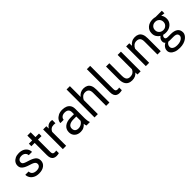

<svg xmlns="http://www.w3.org/2000/svg" viewBox="232 -2088 3641 3641"><g transform="rotate(-45 2052.5 -268.0)"><path d="M240.7 -231.4Q185.1 -248 145.8 -268.1Q106.4 -288.1 85.4 -316.4Q64.5 -344.7 64.5 -386.7Q64.5 -428.7 87.4 -462.9Q110.4 -497.1 152.1 -517.6Q193.8 -538.1 251 -538.1Q312 -538.1 355.2 -516.6Q398.4 -495.1 421.6 -458.3Q444.8 -421.4 444.8 -376H356.4Q356.4 -398.4 344.2 -418.9Q332 -439.5 308.6 -452.6Q285.2 -465.8 251 -465.8Q216.3 -465.8 194.3 -454.8Q172.4 -443.8 162.1 -426.5Q151.9 -409.2 151.9 -389.6Q151.9 -370.1 161.4 -356.4Q170.9 -342.8 196.8 -330.6Q222.7 -318.4 270.5 -304.7Q360.8 -278.3 405 -242.9Q449.2 -207.5 449.2 -143.6Q449.2 -74.2 395.8 -32.2Q342.3 9.8 253.4 9.8Q186.5 9.8 140.6 -14.4Q94.7 -38.6 71 -77.1Q47.4 -115.7 47.4 -159.2H134.8Q137.2 -122.1 155.3 -100.8Q173.3 -79.6 200.2 -71Q227.1 -62.5 254.4 -62.5Q306.6 -62.5 333.7 -83.5Q360.8 -104.5 360.8 -137.2Q360.8 -157.2 351.1 -173.3Q341.3 -189.5 315.2 -203.6Q289.1 -217.8 240.7 -231.4Z M787.1 -71.3 788.1 0Q776.9 3.4 759.8 6.6Q742.7 9.8 720.7 9.8Q687 9.8 659.7 -3.4Q632.3 -16.6 616.5 -47.6Q600.6 -78.6 600.6 -131.3V-460.9H512.2V-528.3H600.6V-657.2H689.5V-528.3H784.2V-460.9H689.5V-130.9Q689.5 -103 697.3 -88.9Q705.1 -74.7 718 -70.1Q731 -65.4 746.1 -65.4Q757.3 -65.4 768.3 -67.4Q779.3 -69.3 786.1 -71.3Q786.6 -71.3 787.1 -71.3Z M1105.5 -538.1Q1115.2 -538.1 1126.7 -535.9Q1138.2 -533.7 1144 -531.2L1143.1 -446.3Q1124 -449.7 1100.6 -449.7Q1055.7 -449.7 1026.6 -429.7Q997.6 -409.7 983.9 -374.5V0H895V-528.3H980.5L982.9 -463.9Q1002.4 -498.5 1033 -518.3Q1063.5 -538.1 1105.5 -538.1Z M1602.1 -115.2Q1602.1 -88.4 1606.4 -58.8Q1610.8 -29.3 1619.6 -7.8V0H1527.8Q1518.6 -23.4 1514.6 -59.1Q1491.7 -30.3 1455.3 -10.3Q1418.9 9.8 1369.6 9.8Q1293.9 9.8 1247.6 -32.5Q1201.2 -74.7 1201.2 -145Q1201.2 -226.1 1261.2 -272.7Q1321.3 -319.3 1430.2 -319.3H1513.2V-370.1Q1513.2 -466.3 1409.2 -466.8Q1360.4 -466.8 1330.3 -441.7Q1300.3 -416.5 1300.3 -381.8H1211.9Q1211.9 -420.4 1236.8 -456.1Q1261.7 -491.7 1306.9 -514.9Q1352.1 -538.1 1413.1 -538.1Q1468.3 -538.1 1511 -520.3Q1553.7 -502.4 1577.9 -465.3Q1602.1 -428.2 1602.1 -369.1ZM1383.8 -66.9Q1415.5 -66.9 1441.2 -78.1Q1466.8 -89.4 1485.4 -106.7Q1503.9 -124 1513.2 -143.6V-257.3H1441.4Q1368.7 -257.3 1329.1 -231.4Q1289.6 -205.6 1289.6 -156.2Q1289.6 -113.3 1314 -90.1Q1338.4 -66.9 1383.8 -66.9Z M1982.9 -538.1Q2032.7 -538.1 2068.8 -519Q2105 -500 2124.8 -457.8Q2144.5 -415.5 2144.5 -346.2V0H2055.7V-347.2Q2055.7 -410.6 2029.5 -437.5Q2003.4 -464.4 1955.1 -464.4Q1912.6 -464.4 1881.8 -440.2Q1851.1 -416 1834 -377.4V0H1745.1V-750H1834V-461.4Q1860.4 -497.6 1898.4 -517.8Q1936.5 -538.1 1982.9 -538.1Z M2377.9 -750V-130.9Q2377.9 -103 2385.7 -88.9Q2393.6 -74.7 2406.5 -70.1Q2419.4 -65.4 2434.6 -65.4Q2445.8 -65.4 2456.8 -67.4Q2467.8 -69.3 2474.6 -71.3Q2475.1 -71.3 2475.6 -71.3L2476.6 0Q2465.3 3.4 2448 6.6Q2430.7 9.8 2409.2 9.8Q2375 9.8 2347.9 -3.4Q2320.8 -16.6 2304.9 -47.6Q2289.1 -78.6 2289.1 -131.3V-750Z M2892.6 -528.3H2981.4V0H2897L2895 -55.7Q2871.6 -24.9 2835 -7.6Q2798.3 9.8 2747.1 9.8Q2697.8 9.8 2660.4 -10.3Q2623 -30.3 2602.3 -74Q2581.5 -117.7 2581.5 -188V-528.3H2669.9V-187Q2669.9 -138.7 2683.1 -112.1Q2696.3 -85.4 2717.8 -75.2Q2739.3 -64.9 2763.7 -64.9Q2815.9 -64.9 2847.2 -86.4Q2878.4 -107.9 2892.6 -144Z M3360.4 -538.1Q3409.7 -538.1 3445.6 -519Q3481.4 -500 3501 -457.8Q3520.5 -415.5 3520.5 -346.2V0H3432.1V-347.2Q3432.1 -410.6 3406 -437.5Q3379.9 -464.4 3331.5 -464.4Q3289.1 -464.4 3258.1 -439.9Q3227.1 -415.5 3210 -376.5V0H3121.1V-528.3H3205.1L3208 -458Q3234.9 -495.6 3273.7 -516.8Q3312.5 -538.1 3360.4 -538.1Z M3886.7 -95.7Q3974.6 -95.7 4024.4 -60.8Q4074.2 -25.9 4074.2 47.9Q4074.2 75.7 4057.6 105Q4041 134.3 4009.3 158.9Q3977.5 183.6 3931.2 198.7Q3884.8 213.9 3825.2 213.9Q3755.4 213.9 3707.3 195.1Q3659.2 176.3 3634.5 145.5Q3609.9 114.7 3609.9 78.6Q3609.9 46.9 3621.8 22.2Q3633.8 -2.4 3653.3 -21Q3672.9 -39.6 3696.3 -51.3Q3669.9 -71.8 3669.9 -110.4Q3669.9 -134.8 3677.7 -153.1Q3685.5 -171.4 3697.5 -185.1Q3709.5 -198.7 3723.1 -209Q3683.1 -232.9 3660.4 -270.5Q3637.7 -308.1 3637.7 -352.5V-363.3Q3637.7 -439.5 3693.6 -488.8Q3749.5 -538.1 3837.9 -538.1Q3877 -538.1 3909.7 -528.3H4077.6L4078.1 -459L4002.4 -468.8Q4039.1 -424.3 4039.1 -363.3V-352.5Q4039.1 -305.2 4013.9 -265.6Q3988.8 -226.1 3943.8 -202.4Q3898.9 -178.7 3839.4 -178.7Q3803.7 -178.7 3772.9 -187.5Q3762.2 -179.2 3754.4 -166.5Q3746.6 -153.8 3746.6 -136.2Q3746.6 -113.3 3763.7 -104.5Q3780.8 -95.7 3805.2 -95.7ZM3726.1 -363.8V-352.5Q3726.1 -326.2 3740 -302.2Q3753.9 -278.3 3779.3 -262.9Q3804.7 -247.6 3839.4 -247.6Q3873.5 -247.6 3898.4 -262.9Q3923.3 -278.3 3937.3 -302.2Q3951.2 -326.2 3951.2 -352.5V-363.8Q3951.2 -392.1 3937 -416Q3922.9 -439.9 3897.5 -454.6Q3872.1 -469.2 3837.9 -469.2Q3804.2 -469.2 3779.1 -454.6Q3753.9 -439.9 3740 -416Q3726.1 -392.1 3726.1 -363.8ZM3825.2 142.1Q3877.9 142.1 3913.6 127.2Q3949.2 112.3 3967.5 90.6Q3985.8 68.8 3985.8 47.9Q3985.8 25.4 3976.3 9.5Q3966.8 -6.3 3944.6 -14.9Q3922.4 -23.4 3883.3 -23.4H3788.6Q3770.5 -23.4 3752.4 -26.4Q3729 -15.6 3712.9 7.8Q3696.8 31.2 3696.8 61.5Q3696.8 83.5 3710.7 101.8Q3724.6 120.1 3752.9 131.1Q3781.2 142.1 3825.2 142.1Z"/></g></svg>

Font: Robert Sans Medium
Style: Regular
Weight: 500
Designer: Christian Robertson (extended by Adam Twardoch)
Foundry: Google
Version: Version 12.135;April 2, 2019;FontCreator 11.5.0.2425 64-bit;